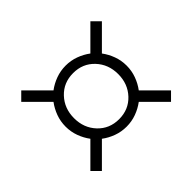

<svg xmlns="http://www.w3.org/2000/svg" viewBox="-104 -626 707 707"><g transform="rotate(-45 250.0 -272.0)"><path d="M40 -92 124 -176Q109 -196 100 -220.5Q91 -245 91 -272Q91 -299 100 -323.5Q109 -348 124 -368L40 -452L70 -482L154 -398Q174 -413 198.5 -422Q223 -431 250 -431Q277 -431 301.5 -422Q326 -413 346 -398L430 -482L460 -452L376 -368Q391 -348 400 -323.5Q409 -299 409 -272Q409 -245 400 -220.5Q391 -196 376 -176L460 -92L430 -62L346 -146Q326 -131 301.5 -122Q277 -113 250 -113Q223 -113 198.5 -122Q174 -131 154 -146L70 -62ZM250 -152Q300 -152 332.5 -186.5Q365 -221 365 -272Q365 -323 332.5 -357.5Q300 -392 250 -392Q200 -392 167.5 -357.5Q135 -323 135 -272Q135 -221 167.5 -186.5Q200 -152 250 -152Z"/></g></svg>

Font: Spectral SC Light
Style: Regular
Weight: 300
Designer: Jean-Baptiste Levee
Foundry: Production Type
Version: Version 2.001